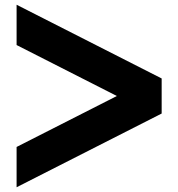

<svg xmlns="http://www.w3.org/2000/svg" viewBox="-20 -755 752 810"><path d="M50 35V-135L473 -350L50 -565V-735L662 -424V-276Z"/></svg>

Font: Stalinist One
Style: Regular
Weight: 400
Designer: Jovanny Lemonad
Foundry: Alexey Maslov, Jovanny Lemonad
Version: Version 3.004